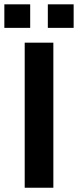

<svg xmlns="http://www.w3.org/2000/svg" viewBox="-52 -880 365 900"><path d="M63.8 -680H198.1V0H63.8ZM-31.6 -859.7H89.5V-749.4H-31.6ZM172.2 -859.7H293.2V-749.4H172.2Z"/></svg>

Font: TASA Orbiter VF Text
Style: Regular
Weight: 400
Designer: Weizhong Zhang
Foundry: 本地遙控
Version: Version 1.001;Glyphs 3.2 (3192)